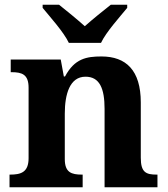

<svg xmlns="http://www.w3.org/2000/svg" viewBox="-20 -786 707 806"><path d="M269 -606H404C425 -651 483 -715 514 -753V-766H445C417 -744 366 -703 336 -676C306 -703 256 -744 228 -766H159V-753C190 -715 248 -651 269 -606ZM20 0H327V-53H324C280 -53 252 -62 252 -118V-309C252 -391 273 -464 339 -464C398 -464 419 -415 419 -329V0H641V-53H638C593 -53 571 -62 571 -124V-356C571 -491 509 -549 406 -549C343 -549 293 -540 253 -465H248L235 -536H25V-483H28C72 -483 100 -474 100 -418V-122C100 -62 67 -53 22 -53H20Z"/></svg>

Font: Noto Serif Test
Style: Bold
Weight: 700
Version: Version 1.000